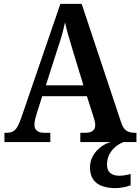

<svg xmlns="http://www.w3.org/2000/svg" viewBox="-20 -734 725 992"><path d="M3 0V-48H16Q42 -48 57.5 -62.5Q73 -77 89 -123L292 -714H402L605 -104Q615 -72 631.5 -60Q648 -48 675 -48H685V0H395V-48H422Q445 -48 458.5 -57.5Q472 -67 472 -88Q472 -99 468.5 -111.5Q465 -124 462 -134L429 -237H198L169 -145Q165 -133 161.5 -117.5Q158 -102 158 -90Q158 -48 209 -48H240V0ZM217 -293H411L355 -477Q343 -516 333 -551Q323 -586 316 -619Q309 -586 300 -553.5Q291 -521 278 -484ZM578 238Q514 238 479.5 212Q445 186 445 130Q445 98 460.5 71Q476 44 500.5 25.5Q525 7 553 0H619Q599 7 579 22.5Q559 38 546 62Q533 86 533 117Q533 147 550.5 160.5Q568 174 596 174Q621 174 655 165V223Q640 230 616.5 234Q593 238 578 238Z"/></svg>

Font: Noto Serif Sinhala SemiCondensed SemiBold
Style: Regular
Weight: 600
Width: 4
Designer: Jelle Bosma - Monotype Design Team
Foundry: Monotype Imaging Inc.
Version: Version 2.007; ttfautohint (v1.8.4.7-5d5b)